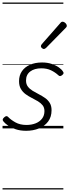

<svg xmlns="http://www.w3.org/2000/svg" viewBox="-20 -1011 546 1512"><path d="M186 19Q140 19 104 7Q68 -5 43 -22.5Q18 -40 6 -56Q0 -64 1.5 -71Q3 -78 13 -87Q23 -96 30.5 -96.5Q38 -97 45 -89Q66 -67 102 -47Q138 -27 188 -27Q228 -27 260 -39.5Q292 -52 311 -76.5Q330 -101 330 -136Q330 -164 315.5 -182Q301 -200 278.5 -213.5Q256 -227 230 -240Q204 -253 181.5 -269.5Q159 -286 144.5 -310.5Q130 -335 130 -372Q130 -417 152.5 -450Q175 -483 216 -501Q257 -519 311 -519Q354 -519 387.5 -507.5Q421 -496 443.5 -480Q466 -464 475 -449Q482 -440 480.5 -433.5Q479 -427 469 -419Q461 -413 454 -412Q447 -411 440 -418Q414 -442 381.5 -457.5Q349 -473 306 -473Q251 -473 218 -448Q185 -423 185 -377Q185 -348 199.5 -329Q214 -310 237 -296Q260 -282 285.5 -269Q311 -256 334 -240Q357 -224 371.5 -201Q386 -178 386 -143Q386 -90 359 -54Q332 -18 286.5 0.5Q241 19 186 19ZM325 -625Q319 -625 310.5 -632Q302 -639 302 -646Q302 -650 303.5 -654Q305 -658 309 -663L453 -827Q459 -835 463.5 -837.5Q468 -840 473 -840Q480 -840 488 -835Q496 -830 501 -822.5Q506 -815 506 -808Q506 -803 504.5 -799.5Q503 -796 498 -792L343 -634Q333 -625 325 -625ZM0 471H479V481H0ZM0 -20H479V0H0ZM0 -505H479V-500H0ZM0 -991H479V-981H0Z"/></svg>

Font: Playwrite IE Guides
Style: Regular
Weight: 400
Designer: Veronika Burian, José Scaglione
Foundry: TypeTogether
Version: Version 1.003